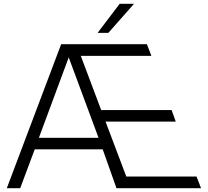

<svg xmlns="http://www.w3.org/2000/svg" viewBox="-20 -997 1101 1017"><path d="M87 0H16L304 -763H758L782 -701H408L516 -414H889L911 -353H539L649 -62H1021L1045 0H597L524 -206H164ZM344 -693 186 -267H502ZM554 -823H497L614 -977H690Z"/></svg>

Font: Open Sauce One Light
Style: Regular
Weight: 300
Designer: Alfredo Marco Pradil
Foundry: Creative Sauce Fz LLC
Version: Version 1.477